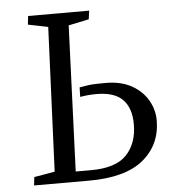

<svg xmlns="http://www.w3.org/2000/svg" viewBox="-51 -757 726 805"><g transform="rotate(-5 311.5 -355.0)"><path d="M177 -657 93 -674 97 -710H354L349 -674L263 -656L239 -43H303Q408 -43 453.5 -91Q499 -139 499 -219Q499 -288 464 -323.5Q429 -359 354 -359Q319 -359 285 -353L286 -393Q308 -397 323.5 -399Q339 -401 355 -401.5Q371 -402 396 -402Q461 -402 505.5 -377Q550 -352 573 -312Q596 -272 596 -228Q596 -125 520.5 -62.5Q445 0 292 0H60L64 -35L151 -50Z"/></g></svg>

Font: Literata 36pt
Style: Italic
Weight: 400
Italic angle: -2°
Designer: Latin by Veronika Burian and Jose Scaglione. Greek by Irene Vlachou. Cyrillic by Vera Evstafieva
Foundry: TypeTogether
Version: Version 3.002